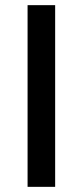

<svg xmlns="http://www.w3.org/2000/svg" viewBox="-20 -725 320 745"><path d="M87 0V-705H194V0Z"/></svg>

Font: Nunito Sans 9pt SemiBold
Style: Regular
Weight: 600
Version: Version 3.101;gftools[0.9.27]